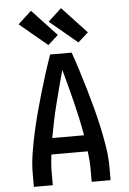

<svg xmlns="http://www.w3.org/2000/svg" viewBox="-64 -1036 727 1082"><g transform="rotate(-5 300.0 -495.0)"><path d="M83 0V-74Q83 -130 92 -186.5Q101 -243 113 -298.5Q125 -354 139.5 -409Q154 -464 170 -518.5Q186 -573 203 -627Q220 -681 239 -735H361Q380 -681 397 -627Q414 -573 430 -518.5Q446 -464 460.5 -409Q475 -354 487 -298.5Q499 -243 508 -186.5Q517 -130 517 -74V0H410V-74Q410 -98 408 -123Q406 -148 403 -173H197Q194 -148 192 -123Q190 -98 190 -74V0ZM210 -265H390Q373 -361 349.5 -455Q326 -549 300 -643Q274 -549 250.5 -455Q227 -361 210 -265ZM404 -789 247 -920 323 -990 462 -841ZM234 -789 77 -920 153 -990 292 -841Z"/></g></svg>

Font: Iosevka Curly SmBdEx
Style: Regular
Weight: 600
Width: 7
Monospace: yes
Designer: Belleve Invis
Foundry: Belleve Invis
Version: Version 11.1.0; ttfautohint (v1.8.3)